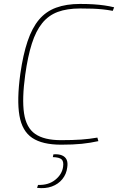

<svg xmlns="http://www.w3.org/2000/svg" viewBox="-20 -722 599 974"><path d="M386 -702Q426 -702 455.5 -700Q485 -698 509.5 -694.5Q534 -691 559 -685L552 -667Q525 -672 501 -674.5Q477 -677 450.5 -678Q424 -679 387 -679Q320 -679 273 -661.5Q226 -644 194 -604.5Q162 -565 141.5 -500.5Q121 -436 108 -343Q91 -220 102 -147Q113 -74 158.5 -42.5Q204 -11 289 -11Q350 -11 392 -14Q434 -17 474 -24L479 -6Q438 3 395 7.5Q352 12 290 12Q195 12 143.5 -22.5Q92 -57 78.5 -136Q65 -215 83 -347Q97 -445 120 -513Q143 -581 178 -622.5Q213 -664 264.5 -683Q316 -702 386 -702ZM251 61Q277 59 294 66Q311 73 318 88Q325 103 321 128Q317 161 296.5 186.5Q276 212 243 224Q210 236 168 231L173 216Q226 218 260.5 190Q295 162 300 124Q304 97 292.5 86.5Q281 76 248 75Z"/></svg>

Font: Exo 2 Thin
Style: Italic
Weight: 250
Italic angle: -8°
Designer: Natanael Gama
Foundry: Natanael Gama
Version: Version 2.010